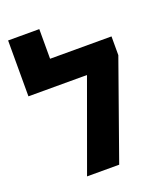

<svg xmlns="http://www.w3.org/2000/svg" viewBox="-140 -852 800 943"><g transform="rotate(-20 260.0 -380.0)"><path d="M178 -605V-760H15V-468H321L151 0H319L499 -507V-605Z"/></g></svg>

Font: Noto Sans Hebrew SemiCondensed Extra
Style: Regular
Weight: 800
Width: 4
Designer: Monotype Design Team
Foundry: Monotype Imaging Inc.
Version: Version 1.902